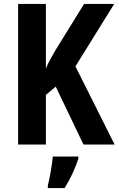

<svg xmlns="http://www.w3.org/2000/svg" viewBox="-20 -734 602 975"><path d="M562 0 363 -397 560 -714H407L261 -478C240 -442 223 -412 213 -386V-714H72V0H213V-252L263 -294L404 0ZM378 72V61H248C245 102 232 172 223 208V221H308C337 175 362 121 378 72Z"/></svg>

Font: Noto Sans Ethiopic Condensed
Style: Bold
Weight: 700
Width: 3
Designer: Monotype Design Team
Foundry: Monotype Imaging Inc.
Version: Version 2.102